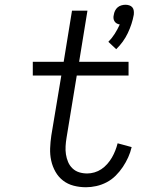

<svg xmlns="http://www.w3.org/2000/svg" viewBox="-20 -780 640 808"><path d="M469 -573 436 -604Q451 -619 463 -638Q475 -657 484 -677Q477 -678 471 -681.5Q465 -685 461.5 -691Q458 -697 457.5 -704Q457 -711 459 -718Q460 -726 464 -734.5Q468 -743 475 -749Q482 -755 491 -757.5Q500 -760 508 -760Q516 -760 524 -757.5Q532 -755 537 -749Q542 -743 543 -734.5Q544 -726 543 -718Q536 -679 518 -641Q500 -603 469 -573ZM342 8Q315 8 290 1.5Q265 -5 245.5 -20Q226 -35 213.5 -57Q201 -79 195.5 -104Q190 -129 191 -156Q192 -183 196 -210L238 -462H118V-520H248L283 -735H348L313 -520H521V-462H303L260 -200Q257 -182 256 -164.5Q255 -147 257.5 -130.5Q260 -114 266.5 -98.5Q273 -83 285 -71.5Q297 -60 313 -55Q329 -50 347 -50Q362 -50 377.5 -54.5Q393 -59 406.5 -68Q420 -77 431.5 -90Q443 -103 451 -117Q459 -131 465 -146Q471 -161 475 -177L534 -161Q529 -139 519.5 -118Q510 -97 497 -77.5Q484 -58 467 -41Q450 -24 429 -13Q408 -2 385.5 3Q363 8 342 8Z"/></svg>

Font: Iosevka Light Extended
Style: Italic
Weight: 300
Width: 7
Italic angle: -9°
Monospace: yes
Designer: Belleve Invis
Foundry: Belleve Invis
Version: Version 32.5.0; ttfautohint (v1.8.4)